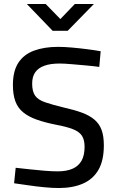

<svg xmlns="http://www.w3.org/2000/svg" viewBox="-20 -937 586 967"><path d="M276 10Q244 10 202.5 6Q161 2 121 -4Q81 -10 51 -14L59 -92Q88 -89 127.5 -84.5Q167 -80 205 -77Q243 -74 270 -74Q316 -74 346 -87.5Q376 -101 391 -128Q406 -155 406 -198Q406 -233 392.5 -253.5Q379 -274 347 -286.5Q315 -299 261 -309Q206 -320 165 -334.5Q124 -349 97 -371Q70 -393 57.5 -426.5Q45 -460 45 -509Q45 -579 72.5 -621Q100 -663 151.5 -682Q203 -701 272 -701Q303 -701 342.5 -697.5Q382 -694 420.5 -689Q459 -684 487 -679L480 -600Q451 -604 412.5 -607.5Q374 -611 338 -614Q302 -617 280 -617Q234 -617 203.5 -606Q173 -595 157.5 -573Q142 -551 142 -516Q142 -476 157 -455Q172 -434 207 -422Q242 -410 299 -396Q353 -384 391.5 -370Q430 -356 455 -335Q480 -314 491.5 -283Q503 -252 503 -205Q503 -128 475.5 -81Q448 -34 397 -12Q346 10 276 10ZM245 -782 115 -917H210L284 -841L357 -917H453L321 -782Z"/></svg>

Font: Cairo Play SemiBold
Style: Regular
Weight: 600
Designer: Mohamed Gaber, Accademia di Belle Arti di Urbino
Foundry: Kief Type Foundry, Accademia di Belle Arti di Urbino
Version: Version 3.130;gftools[0.9.24]